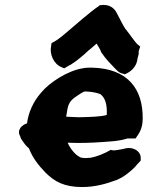

<svg xmlns="http://www.w3.org/2000/svg" viewBox="-20 -776 598 775"><path d="M61 -227C63 -224 61 -220 71 -207C77 -198 84 -188 97 -177C112 -138 135 -109 164 -79C200 -43 239 -21 312 -21C365 -21 412 -35 452 -50H453L454 -51C482 -63 507 -84 527 -104V-105L548 -128V-136C550 -167 514 -187 479 -175C468 -173 443 -168 437 -169L427 -171C401 -156 372 -144 345 -139C341 -139 336 -139 327 -138C312 -138 302 -140 298 -145H297C281 -155 263 -177 253 -200C304 -198 343 -199 398 -203C435 -206 459 -206 494 -217H527L536 -230C551 -252 556 -273 556 -298C557 -416 497 -500 350 -503C336 -503 325 -503 312 -500C253 -490 180 -444 145 -401C114 -365 95 -323 89 -278C70 -273 47 -252 61 -227ZM186 -588C180 -558 196 -518 228 -505L239 -500L263 -514H264C289 -529 318 -554 337 -572C346 -579 356 -588 370 -600C376 -589 383 -581 389 -564L390 -563C410 -534 424 -521 444 -500L454 -490C461 -483 470 -480 475 -479L484 -476L494 -481C513 -491 532 -510 535 -539L539 -555L540 -559C540 -563 539 -569 541 -573L546 -588L535 -597C524 -607 501 -642 485 -661C475 -676 462 -704 451 -724C441 -744 420 -761 383 -755L378 -751C345 -729 279 -671 252 -648C241 -638 214 -616 201 -609L188 -602ZM247 -305 250 -322C255 -360 264 -371 291 -389C316 -405 318 -409 335 -406H338C355 -405 376 -400 385 -396C404 -382 413 -356 411 -313V-312C388 -305 346 -304 311 -303C300 -302 272 -304 247 -305Z"/></svg>

Font: Hussar Pisanka
Style: BlkKur
Weight: 700
Designer: Robert Jablonski
Foundry: Cannot Into Space Fonts
Version: Version 1.070